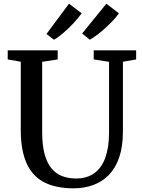

<svg xmlns="http://www.w3.org/2000/svg" viewBox="-20 -1017 775 1045"><path d="M380.5 8Q282.5 8 218.8 -25.8Q155 -59.5 124 -130Q93 -200.5 93 -310V-681L22 -693.5V-743H294V-693.5L209.5 -680.5V-298.5Q209.5 -228.5 222.2 -180.2Q235 -132 259 -102.2Q283 -72.5 317 -59Q351 -45.5 393.5 -45.5Q454 -45.5 494 -75Q534 -104.5 553.8 -160.2Q573.5 -216 573.5 -295.5V-680.5L490 -693.5V-743H721V-693.5L649 -681V-301Q649 -219.5 629 -161Q609 -102.5 572.8 -65.2Q536.5 -28 487.5 -10Q438.5 8 380.5 8ZM468.5 -801 427 -834.5 559 -997 627 -944.5Q613.5 -925 594 -904.2Q574.5 -883.5 552.2 -863.5Q530 -843.5 508.5 -827.2Q487 -811 469.5 -801ZM273.5 -801 233 -832 355.5 -997 424.5 -944.5Q406.5 -919 380.2 -891Q354 -863 326 -838.8Q298 -814.5 274.5 -801Z"/></svg>

Font: Merriweather 28pt Medium
Style: Regular
Weight: 500
Version: Version 2.100